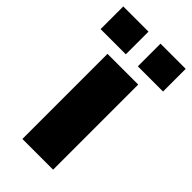

<svg xmlns="http://www.w3.org/2000/svg" viewBox="-277 -780 839 839"><g transform="rotate(45 143.0 -360.5)"><path d="M-49.8 -581.1V-721.2H106V-581.1ZM180.2 -581.1V-721.2H335.9V-581.1ZM47.9 0V-525.9H237.8V0Z"/></g></svg>

Font: Rawline Black
Style: Regular
Weight: 900
Designer: Matt McInerney, Pablo Impallari, Rodrigo Fuenzalida
Foundry: Matt McInerney, Pablo Impallari, Rodrigo Fuenzalida
Version: Version 4.020;PS 004.020;hotconv 1.0.88;makeotf.lib2.5.64775